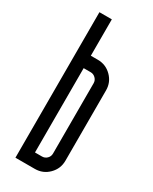

<svg xmlns="http://www.w3.org/2000/svg" viewBox="-156 -612 520 653"><g transform="rotate(30 104.0 -285.5)"><path d="M77.9 -48.7H105.4Q116.6 -48.7 124.7 -56.6Q132.9 -64.6 132.9 -76.2V-352.4Q132.9 -363.6 124.7 -371.7Q116.6 -379.8 105.4 -379.8H77.9ZM181.6 -352.4V-76.2Q181.6 -44.6 159.3 -22.3Q137 0 105.4 0H29.2V-571.4H77.9V-428.6H105.4Q137 -428.6 159.3 -406.3Q181.6 -384 181.6 -352.4Z"/></g></svg>

Font: Marapfhont
Style: Book
Weight: 400
Version: Version 0.15